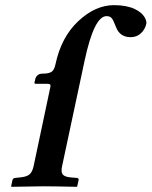

<svg xmlns="http://www.w3.org/2000/svg" viewBox="-20 -718 584 740"><path d="M143.1 -434.1Q167 -434.1 178 -440.7Q189 -447.3 193.8 -470.2Q215.8 -574.7 281.7 -636.5Q347.7 -698.2 419.4 -698.2Q444.3 -698.2 465.1 -694.1Q485.8 -689.9 499.3 -683.3Q512.7 -676.8 522.2 -668.9Q531.7 -661.1 536.6 -652.8Q541.5 -644.5 543.2 -637.9Q544.9 -631.3 543.9 -626.5Q539.1 -604.5 522.9 -589.6Q506.8 -574.7 483.4 -574.7Q440.9 -574.7 426.3 -615.7Q416.5 -641.6 409.9 -648.7Q403.3 -655.8 390.6 -655.8Q342.8 -655.8 306.2 -484.9L219.2 -77.1Q214.4 -55.2 221.7 -45.7Q229 -36.1 253.4 -34.2L276.9 -32.2Q284.7 -31.2 282.7 -22.9L277.8 0L275.4 2Q185.5 0 147 0L24.4 2L22.9 0L27.8 -22.9Q29.8 -31.2 37.6 -32.2L57.1 -34.2Q83 -36.6 93.8 -45.9Q104.5 -55.2 109.4 -77.1L173.3 -378.9Q175.8 -387.7 173.8 -391.4Q171.9 -395 162.1 -395H118.2Q112.3 -395 112.8 -399.9L116.2 -414.1Q117.7 -421.4 124.5 -427.7Q131.3 -434.1 143.1 -434.1Z"/></svg>

Font: Linux Libertine Slanted
Style: Semibold Slanted
Weight: 600
Designer: Philipp H. Poll
Foundry: Philipp H. Poll
Version: Version 5.1.1